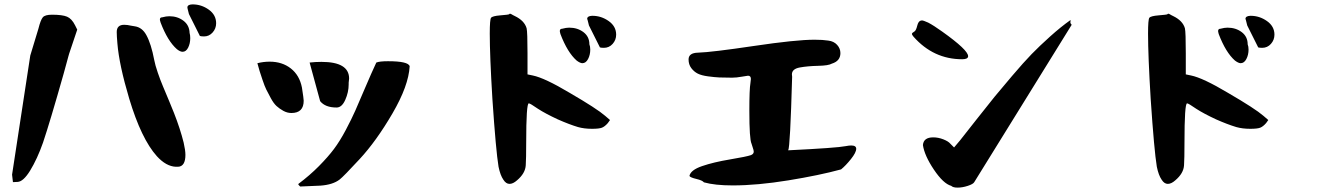

<svg xmlns="http://www.w3.org/2000/svg" viewBox="-20 -840 6040 875"><path d="M35 -44 118 -587Q151 -695 155 -709Q165 -749 175 -761Q185 -773 217 -773Q264 -773 285.5 -764Q307 -755 322 -725L332 -705L295 -595Q295 -594 292 -584.5Q289 -575 283 -551.5Q277 -528 270 -504Q208 -285 176 -190Q150 -116 117 -62Q86 -12 60 -11L39 -10ZM512 -694Q512 -727 546 -727Q554 -727 561 -726Q568 -725 577 -723Q586 -721 595 -720Q628 -715 647 -680Q669 -640 683 -566Q687 -544 699 -509Q711 -474 722.5 -447Q734 -420 751 -379Q768 -338 773 -325Q801 -254 817 -190Q825 -155 825 -134Q825 -109 817 -95Q808 -80 790 -80H781Q737 -82 695 -128Q624 -207 569 -390Q523 -544 515 -642Q512 -676 512 -694ZM712 -737Q703 -761 719 -761Q737 -766 752 -766Q789 -766 816 -745.5Q843 -725 844 -690Q847 -680 847 -666Q847 -642 837.5 -623Q828 -604 812 -604Q801 -604 786 -616Q744 -653 712 -737ZM834 -806Q834 -819 856 -820H858Q898 -820 931.5 -796Q965 -772 965 -734Q965 -710 949 -692Q933 -674 910 -674Q898 -674 891 -676L841 -776L835 -800Q835 -801 834.5 -803Q834 -805 834 -806Z M1153 -552Q1181 -559 1209 -559Q1266 -559 1305.5 -528Q1345 -497 1356 -441Q1364 -390 1364 -381Q1364 -325 1308 -325Q1289 -325 1271 -335Q1253 -345 1240 -357Q1227 -369 1214 -393Q1201 -417 1193.5 -432Q1186 -447 1176 -477Q1166 -507 1163 -516.5Q1160 -526 1153 -552ZM1340 -2Q1392 -41 1433.5 -83Q1475 -125 1502 -161Q1529 -197 1556 -248Q1583 -299 1599.5 -336.5Q1616 -374 1644.5 -441Q1673 -508 1695 -555Q1710 -561 1748 -561Q1841 -561 1847 -538Q1842 -449 1768.5 -323Q1695 -197 1619 -115Q1546 -36 1528 -22Q1497 2 1440 6Q1427 7 1348 10Q1345 7 1342.5 4.5Q1340 2 1339.5 0.5Q1339 -1 1340 -2ZM1391 -555Q1417 -558 1445 -558Q1571 -558 1571 -482Q1571 -477 1569 -463V-455Q1569 -420 1553.5 -385Q1538 -350 1514 -350Q1462 -350 1439 -379Z M2212 -687Q2212 -752 2218 -759Q2224 -767 2260 -770Q2298 -773 2300 -775Q2302 -777 2303 -777.5Q2304 -778 2307 -777Q2310 -776 2312 -774.5Q2314 -773 2318 -771Q2322 -769 2326 -767Q2370 -746 2380 -711Q2384 -693 2384 -597V-501L2408 -496Q2462 -485 2576 -417Q2700 -345 2738 -312L2760 -293L2750 -279Q2736 -263 2723 -258Q2710 -253 2678 -253Q2642 -253 2614 -261Q2574 -273 2522 -296Q2466 -322 2432 -344Q2396 -369 2390 -369Q2378 -369 2378 -189Q2378 -117 2376 -87Q2374 -50 2336 -18Q2318 -2 2302 -2Q2286 -2 2274 -21Q2260 -41 2252 -80Q2240 -152 2224 -389Q2212 -586 2212 -687ZM2534 -685Q2526 -709 2542 -709Q2560 -714 2574 -714Q2612 -714 2639 -693.5Q2666 -673 2666 -638Q2670 -628 2670 -614Q2670 -590 2660 -571Q2650 -552 2634 -552Q2624 -552 2608 -564Q2566 -601 2534 -685ZM2656 -754Q2656 -767 2678 -768H2680Q2720 -768 2754 -744Q2788 -720 2788 -682Q2788 -658 2772 -640Q2756 -622 2732 -622Q2720 -622 2714 -624L2664 -724L2658 -748Q2658 -749 2657 -751Q2656 -753 2656 -754Z M3118 -569Q3118 -599 3161 -600Q3224 -602 3415.5 -630.5Q3607 -659 3692 -659Q3730 -659 3755 -655Q3780 -652 3795 -635.5Q3810 -619 3810 -598Q3810 -562 3771 -550Q3756 -541 3708.5 -540Q3661 -539 3625 -532.5Q3589 -526 3589 -501Q3589 -494 3590 -490Q3581 -168 3572 -155Q3795 -166 3834 -174Q3849 -177 3859 -177Q3882 -177 3882 -162Q3882 -145 3858 -115Q3834 -85 3813 -68Q3714 -41 3572.5 -18Q3431 5 3319 5Q3238 5 3188 -9Q3181 -18 3153.5 -24.5Q3126 -31 3122 -38Q3127 -65 3179.5 -83Q3232 -101 3307 -113.5Q3382 -126 3402 -133Q3415 -138 3415 -149Q3415 -155 3410.5 -167.5Q3406 -180 3405 -185Q3395 -206 3395 -335Q3395 -434 3400 -462Q3402 -476 3402 -480Q3402 -495 3389 -495Q3385 -495 3360.5 -490.5Q3336 -486 3316 -486Q3280 -486 3258.5 -487Q3237 -488 3207 -492Q3177 -496 3160 -504.5Q3143 -513 3130.5 -529.5Q3118 -546 3118 -569Z M4136 -686Q4136 -690 4148 -697Q4155 -702 4160 -722.5Q4165 -743 4176 -746H4178Q4180 -747 4181 -747Q4188 -747 4210 -737Q4235 -724 4274 -696Q4392 -612 4392 -584Q4392 -570 4365 -570Q4234 -570 4143 -673Q4136 -681 4136 -686ZM4186 -179Q4189 -214 4233 -214Q4256 -214 4279 -205Q4302 -196 4311 -185L4328 -168L4355 -200Q4370 -219 4429 -294Q4488 -369 4513 -399.5Q4538 -430 4592 -493.5Q4646 -557 4681.5 -593.5Q4717 -630 4766 -674Q4815 -718 4859 -749Q4859 -746 4858.5 -742.5Q4858 -739 4858 -737Q4858 -735 4859.5 -732.5Q4861 -730 4864 -727L4420 -10Q4415 -1 4390.5 7Q4366 15 4344 15Q4323 15 4315 7Q4279 -3 4236 -67Q4193 -131 4186 -179Z M5212 -687Q5212 -752 5218 -759Q5224 -767 5260 -770Q5298 -773 5300 -775Q5302 -777 5303 -777.5Q5304 -778 5307 -777Q5310 -776 5312 -774.5Q5314 -773 5318 -771Q5322 -769 5326 -767Q5370 -746 5380 -711Q5384 -693 5384 -597V-501L5408 -496Q5462 -485 5576 -417Q5700 -345 5738 -312L5760 -293L5750 -279Q5736 -263 5723 -258Q5710 -253 5678 -253Q5642 -253 5614 -261Q5574 -273 5522 -296Q5466 -322 5432 -344Q5396 -369 5390 -369Q5378 -369 5378 -189Q5378 -117 5376 -87Q5374 -50 5336 -18Q5318 -2 5302 -2Q5286 -2 5274 -21Q5260 -41 5252 -80Q5240 -152 5224 -389Q5212 -586 5212 -687ZM5534 -685Q5526 -709 5542 -709Q5560 -714 5574 -714Q5612 -714 5639 -693.5Q5666 -673 5666 -638Q5670 -628 5670 -614Q5670 -590 5660 -571Q5650 -552 5634 -552Q5624 -552 5608 -564Q5566 -601 5534 -685ZM5656 -754Q5656 -767 5678 -768H5680Q5720 -768 5754 -744Q5788 -720 5788 -682Q5788 -658 5772 -640Q5756 -622 5732 -622Q5720 -622 5714 -624L5664 -724L5658 -748Q5658 -749 5657 -751Q5656 -753 5656 -754Z"/></svg>

Font: NaniFont Regular
Style: Regular
Weight: 400
Designer: Nanigashitei
Version: Version 1.036